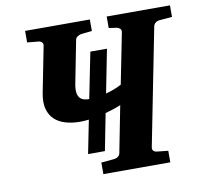

<svg xmlns="http://www.w3.org/2000/svg" viewBox="-76 -752 877 833"><g transform="rotate(-10 362.5 -335.5)"><path d="M263.2 -97.2 292.5 -243.7Q281.7 -242.7 272.5 -241.9Q263.2 -241.2 254.9 -241.2Q220.2 -241.2 190.9 -249.5Q161.6 -257.8 142.3 -275.9Q123 -293.9 115.2 -322.5Q107.4 -351.1 115.2 -392.1L154.8 -592.8Q156.7 -602.5 151.4 -608.4Q146 -614.3 137.2 -615.2L86.9 -620.1V-670.9H372.1V-620.1L324.2 -615.2Q314.9 -613.3 307.1 -607.9Q299.3 -602.5 297.9 -592.8L262.2 -410.2Q257.3 -386.2 259 -371.1Q260.7 -356 267.3 -347.2Q273.9 -338.4 284.9 -334.7Q295.9 -331.1 309.6 -331.1L350.1 -533.2H423.3L385.7 -342.3Q404.3 -347.2 422.1 -354Q439.9 -360.8 455.1 -369.1L499.5 -592.8Q501 -602.5 495.4 -607.9Q489.7 -613.3 481.4 -615.2L446.3 -620.1V-670.9H725.1V-620.1L668.5 -615.2Q659.2 -614.3 651.6 -608.4Q644 -602.5 642.1 -592.8L540.5 -78.1Q538.6 -68.4 544.2 -62.7Q549.8 -57.1 558.1 -56.2L608.4 -50.8V0H313.5V-50.8L371.1 -56.2Q380.4 -57.1 388.2 -62.7Q396 -68.4 397.5 -78.1L437.5 -282.2Q422.9 -275.9 405.3 -270Q387.7 -264.2 369.1 -259.3L337.4 -97.2Z"/></g></svg>

Font: Charis SIL
Style: Bold Italic
Weight: 700
Italic angle: -11°
Foundry: SIL International
Version: Version 4.112